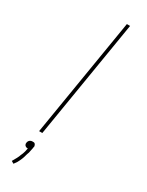

<svg xmlns="http://www.w3.org/2000/svg" viewBox="-246 -773 792 1033"><g transform="rotate(30 150.0 -257.0)"><path d="M84 0 205 -735H225L104 0ZM52 221 37 212 45 198Q46 195 48.5 191.5Q51 188 52.5 184.5Q54 181 56 177.5Q58 174 59.5 170Q61 166 62 163Q63 160 65 156Q67 152 68.5 148Q70 144 71 140.5Q72 137 73.5 132.5Q75 128 75 126L78 111H75Q72 111 70 110.5Q68 110 65.5 108.5Q63 107 61 105.5Q59 104 58 101.5Q57 99 56 96Q55 93 56 91V88Q56 86 57 83Q58 80 59.5 77.5Q61 75 63 73Q65 71 67.5 69.5Q70 68 73.5 67Q77 66 78 66H83Q86 66 88.5 66Q91 66 93 67Q95 68 97 70Q99 72 100 74.5Q101 77 102 80Q103 83 103 84L102 88Q101 93 100.5 98Q100 103 98.5 107.5Q97 112 96.5 117Q96 122 94.5 127Q93 132 91 136.5Q89 141 88 146Q87 151 85.5 155.5Q84 160 82.5 165Q81 170 78.5 175.5Q76 181 74 185.5Q72 190 69 195.5Q66 201 65 203L63 206Z"/></g></svg>

Font: Iosevka Aile Thin
Style: Italic
Weight: 100
Italic angle: -9°
Designer: Belleve Invis
Foundry: Belleve Invis
Version: Version 31.1.0; ttfautohint (v1.8.4)